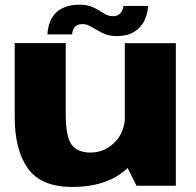

<svg xmlns="http://www.w3.org/2000/svg" viewBox="-20 -770 813 796"><path d="M546 0H709V-591H497.5V-96.5ZM252.5 -591.5H41V-284Q41 -148 95.8 -71.5Q150.5 5 279.5 5Q436.5 5 519.2 -83.8Q602 -172.5 602 -249.5L498.5 -294Q498.5 -223 455.8 -180.2Q413 -137.5 355 -137.5Q302 -137.5 277.2 -170Q252.5 -202.5 252.5 -296.5ZM463 -620.5Q498.5 -620.5 521.5 -630.5Q544.5 -640.5 558.8 -656Q573 -671.5 580.5 -688.2Q588 -705 591 -720.8Q594 -736.5 593.5 -745.5H491.5Q491.5 -738 487.2 -727.8Q483 -717.5 473.5 -710.2Q464 -703 449.5 -703Q432.5 -703 418.8 -710Q405 -717 390.2 -726.8Q375.5 -736.5 356.8 -743.5Q338 -750.5 310.5 -750.5Q274.5 -750.5 250.2 -741Q226 -731.5 211.2 -716.5Q196.5 -701.5 189.2 -684.2Q182 -667 179.5 -652Q177 -637 176.5 -627.5H279Q279 -635 282.8 -645.5Q286.5 -656 296 -663Q305.5 -670 321.5 -670Q338 -670 352.2 -662.5Q366.5 -655 381.8 -645.5Q397 -636 416.2 -628.2Q435.5 -620.5 463 -620.5Z"/></svg>

Font: Anybody SemiExpanded ExtraBold
Style: Regular
Weight: 800
Width: 6
Version: Version 1.113;gftools[0.9.25]